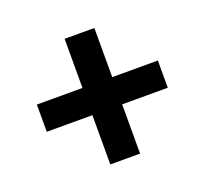

<svg xmlns="http://www.w3.org/2000/svg" viewBox="-95 -711 775 728"><g transform="rotate(-20 293.0 -346.5)"><path d="M232.9 -92.8V-291.5H48.8V-401.4H232.9V-599.6H353V-401.4H537.1V-291.5H353V-92.8Z"/></g></svg>

Font: Cascadia Code SemiBold
Style: Regular
Weight: 600
Monospace: yes
Designer: Aaron Bell
Foundry: Saja Typeworks
Version: Version 2404.023; ttfautohint (v1.8.4)